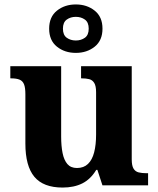

<svg xmlns="http://www.w3.org/2000/svg" viewBox="-20 -834 712 864"><path d="M261.8 10Q175 10 134.6 -38.5Q94.2 -87 94.2 -188.2V-410Q94.2 -439.4 88.2 -454.5Q82.2 -469.6 68.3 -475.5Q54.4 -481.4 30 -481.4H26.4V-536H255.2V-219.6Q255.2 -177.2 261.6 -145.3Q268 -113.4 283.3 -95.7Q298.6 -78 326.4 -78Q356.8 -78 375.9 -96.3Q395 -114.6 403.7 -148.5Q412.4 -182.4 412.4 -228.6V-418.6Q412.4 -447.2 404.1 -460.7Q395.8 -474.2 381.4 -477.8Q367 -481.4 348.4 -481.4H344.8V-536H572.8V-117Q572.8 -88.6 580.9 -75.2Q589 -61.8 604 -58.2Q619 -54.6 637.6 -54.6H646.4V0H441L418.2 -69.6H413.2Q387.6 -27.2 350.2 -8.6Q312.8 10 261.8 10ZM321.2 -596Q271.2 -596 236.2 -624Q201.2 -652 201.2 -705Q201.2 -758 236.2 -786Q271.2 -814 321.2 -814Q371.2 -814 406.2 -786Q441.2 -758 441.2 -705Q441.2 -652 406.2 -624Q371.2 -596 321.2 -596ZM321.2 -651.8Q344.8 -651.8 362 -664.1Q379.2 -676.4 379.2 -705Q379.2 -733.6 362 -745.9Q344.8 -758.2 321.2 -758.2Q297.6 -758.2 280.4 -745.9Q263.2 -733.6 263.2 -705Q263.2 -676.4 280.4 -664.1Q297.6 -651.8 321.2 -651.8Z"/></svg>

Font: Noto Serif Hentaigana ExtraLight
Style: Regular
Weight: 200
Designer: Kazuhiro Yamada
Foundry: nipponia
Version: Version 1.000